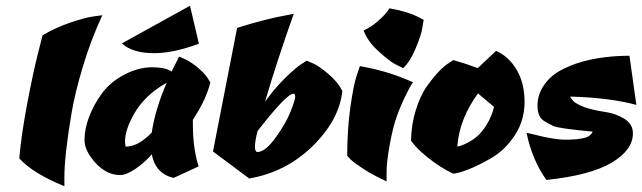

<svg xmlns="http://www.w3.org/2000/svg" viewBox="-20 -599 2234 668"><path d="M204 17V49Q94 4 47 -48Q55 -136 75.5 -243Q96 -350 112 -413L128 -476Q173 -503 225 -520.5Q277 -538 306 -542L336 -546Q297 -462 269 -369.5Q241 -277 229 -206Q204 -57 204 17Z M651 -167Q651 -83 671 -20L584 20Q521 5 508 -62Q482 -32 450.5 -11Q419 10 398 10Q351 10 312.5 -32Q274 -74 274 -112Q274 -150 290 -192.5Q306 -235 335 -274.5Q364 -314 413 -339.5Q462 -365 509 -365Q556 -365 577 -350L603 -402Q638 -389 665 -366.5Q692 -344 702 -328L712 -312Q697 -255 662 -200L651 -182Q651 -174 651 -167ZM419 -89Q461 -89 508 -138Q520 -219 560 -311Q484 -269 446 -202Q415 -147 415 -107Q415 -98 417 -89Q418 -89 419 -89ZM672 -447Q584 -414 516 -414Q441 -414 404 -448L641 -579Z M721 -72 805 -502Q907 -534 977 -546L1002 -551Q942 -382 902 -245Q934 -290 970.5 -326Q1007 -362 1027 -375L1047 -388Q1057 -384 1072.5 -377Q1088 -370 1121.5 -342.5Q1155 -315 1171 -282Q1160 -181 1067.5 -90.5Q975 0 847 22ZM1001 -273Q977 -273 876 -143Q867 -107 867 -89Q867 -71 875 -70Q903 -70 939.5 -121Q976 -172 991.5 -212Q1007 -252 1007 -262.5Q1007 -273 1001 -273Z M1325 32Q1279 11 1245 -11Q1211 -33 1199 -45L1188 -57Q1188 -148 1199 -226Q1210 -304 1221 -336L1232 -369Q1322 -353 1393 -323L1417 -313Q1408 -302 1388 -260Q1368 -218 1356 -180.5Q1344 -143 1334.5 -87.5Q1325 -32 1325 -2.5Q1325 27 1325 32ZM1383 -362Q1371 -367 1352.5 -377Q1334 -387 1296.5 -421Q1259 -455 1245 -493Q1270 -504 1292.5 -523.5Q1315 -543 1325 -556L1335 -570Q1396 -560 1439 -538L1454 -530Q1452 -517 1448.5 -497Q1445 -477 1426.5 -431.5Q1408 -386 1383 -362Z M1556 5Q1513 -16 1476.5 -44.5Q1440 -73 1425 -91L1410 -109Q1411 -166 1426.5 -215.5Q1442 -265 1463 -296Q1508 -359 1542 -380L1557 -390Q1600 -378 1642 -362L1706 -422Q1751 -402 1778 -355.5Q1805 -309 1805 -244.5Q1805 -180 1771.5 -129Q1738 -78 1692.5 -51Q1647 -24 1609.5 -9.5Q1572 5 1556 5ZM1699 -227 1643 -274Q1578 -185 1571 -89Q1575 -90 1581.5 -91.5Q1588 -93 1606 -102Q1624 -111 1640 -124.5Q1656 -138 1673 -165Q1690 -192 1699 -227Z M2182 -135Q2182 -77 2108 -33Q2034 11 1881 27Q1831 -43 1812 -137Q1812 -137 1834 -132Q1907 -113 1946.5 -113Q1986 -113 2010.5 -118.5Q2035 -124 2042 -141Q1924 -152 1905.5 -160.5Q1887 -169 1873 -178Q1850 -193 1850 -231Q1850 -269 1871.5 -301Q1893 -333 1926.5 -352Q1960 -371 2004 -384Q2080 -405 2170 -405L2194 -234Q2103 -259 1964 -263Q1978 -226 2082 -210Q2120 -205 2151 -186.5Q2182 -168 2182 -135Z"/></svg>

Font: Ceviche One
Style: Regular
Weight: 400
Version: Version 1.002